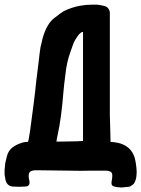

<svg xmlns="http://www.w3.org/2000/svg" viewBox="-23 -741 617 839"><path d="M526.4 -103.5Q542 -93.8 551.8 -80.1Q561.5 -66.4 566.4 -48.8Q571.3 -28.3 573.2 -6.8Q574.2 1 574.2 8.8Q574.2 21.5 572.3 35.2Q570.3 45.9 565.4 55.7Q561.5 64.5 550.8 70.3Q548.8 72.3 545.9 73.2Q543 74.2 540 75.2Q525.4 77.1 510.7 78.1Q507.8 78.1 505.9 78.1Q493.2 78.1 480.5 75.2Q469.7 73.2 466.8 68.4Q462.9 63.5 464.8 51.8Q465.8 45.9 466.8 39.1Q467.8 33.2 467.8 26.4Q467.8 16.6 463.9 12.7Q460 7.8 450.2 5.9Q446.3 4.9 443.4 4.9Q439.5 4.9 435.5 4.9Q400.4 4.9 365.2 4.9Q329.1 5.9 293.9 4.9Q254.9 4.9 214.8 3.9Q175.8 3.9 135.7 2.9Q114.3 2.9 107.4 10.7Q99.6 18.6 103.5 41Q104.5 43 104.5 44.9Q105.5 46.9 105.5 48.8Q107.4 61.5 103.5 67.4Q99.6 73.2 86.9 74.2Q73.2 75.2 59.6 75.2Q45.9 75.2 32.2 74.2Q20.5 73.2 11.7 65.4Q3.9 57.6 1 44.9Q-1 34.2 -2.9 22.5Q-2.9 15.6 -2.9 8.8Q-2.9 4.9 -2.9 1Q-2 -13.7 0 -28.3Q2.9 -43 6.8 -56.6Q12.7 -82 30.3 -95.7Q47.9 -109.4 70.3 -116.2Q77.1 -119.1 85 -120.1Q91.8 -121.1 98.6 -121.1Q101.6 -122.1 108.4 -168.9Q115.2 -216.8 123 -279.3Q126 -306.6 129.9 -335Q132.8 -362.3 135.7 -388.7Q141.6 -437.5 146.5 -475.6Q150.4 -512.7 152.3 -522.5Q153.3 -535.2 157.2 -547.9Q160.2 -560.5 163.1 -573.2Q180.7 -635.7 212.9 -661.1Q245.1 -686.5 255.9 -692.4Q290 -709 326.2 -715.8Q353.5 -720.7 381.8 -720.7Q391.6 -720.7 400.4 -720.7Q407.2 -719.7 415 -718.8Q421.9 -717.8 428.7 -715.8Q442.4 -713.9 449.2 -705.1Q457 -696.3 457 -683.6Q457 -674.8 457 -666Q457 -657.2 457 -648.4Q457 -598.6 457 -547.9Q457 -497.1 457 -446.3Q457 -393.6 457 -341.8Q457 -289.1 457 -237.3Q458 -210 459 -167Q460 -124 460 -121.1Q460 -121.1 460 -121.1Q478.5 -120.1 495.1 -116.2Q511.7 -112.3 526.4 -103.5ZM298.8 -553.7Q291 -532.2 283.2 -509.8Q275.4 -487.3 270.5 -464.8Q265.6 -442.4 261.7 -406.2Q256.8 -370.1 254.9 -346.7Q250 -287.1 244.1 -240.2Q238.3 -193.4 225.6 -134.8Q224.6 -131.8 224.6 -128.9Q224.6 -126 223.6 -122.1Q252.9 -123 282.2 -123Q310.5 -123 339.8 -125Q339.8 -283.2 339.8 -601.6Q329.1 -601.6 315.4 -582Q302.7 -563.5 298.8 -553.7Z"/></svg>

Font: KARPATY Font
Style: Regular
Weight: 400
Designer: Inna Sieryk
Version: Version 1.1